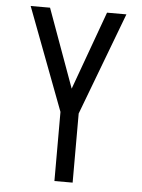

<svg xmlns="http://www.w3.org/2000/svg" viewBox="-53 -777 605 819"><g transform="rotate(5 250.0 -367.5)"><path d="M211 0V-296L45 -735H128L250 -399L372 -735H455L289 -296V0Z"/></g></svg>

Font: Iosevka Fixed
Style: Regular
Weight: 400
Monospace: yes
Designer: Belleve Invis
Foundry: Belleve Invis
Version: Version 33.2.4